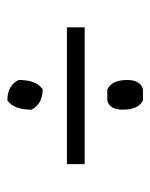

<svg xmlns="http://www.w3.org/2000/svg" viewBox="36 -549 406 518"><g transform="rotate(90 239.0 -290.0)"><path d="M53.7 -267.6V-315.4H422.9V-267.6ZM221.2 -376.5Q195.8 -388.7 195.8 -430.2Q195.8 -466.3 221.2 -472.7H251Q275.9 -460 275.9 -418.5Q275.9 -382.3 251 -376.5ZM195.8 -137.7Q195.8 -185.5 221.2 -202.1Q260.3 -202.1 275.9 -171.9Q275.9 -124 251 -106.9Q210.4 -106.9 195.8 -137.2Z"/></g></svg>

Font: Anaheim
Style: Regular
Weight: 400
Designer: vernon adams
Foundry: vernon adams
Version: Version 1.002; ttfautohint (v0.93.5-3d13) -l 8 -r 50 -G 200 